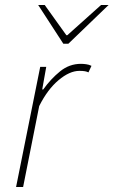

<svg xmlns="http://www.w3.org/2000/svg" viewBox="-20 -744 452 764"><path d="M44 0 140 -478H164L148 -388H152Q182 -430 219 -460Q256 -490 302 -490Q311 -490 322.5 -488.5Q334 -487 344 -482L332 -456Q326 -459 318 -460.5Q310 -462 296 -462Q257 -462 213 -425Q169 -388 136 -322L72 0ZM232 -570 132 -724H158L244 -604H248L382 -724H412L252 -570Z"/></svg>

Font: Source Sans 3 ExtraLight
Style: Italic
Weight: 250
Italic angle: -11°
Designer: Paul D. Hunt
Foundry: Adobe
Version: Version 3.046;hotconv 1.0.118;makeotfexe 2.5.65603